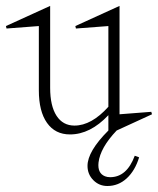

<svg xmlns="http://www.w3.org/2000/svg" viewBox="-42 -433 532 647"><path d="M-22 -345.2 127 -413.1V-137.2Q127 -76.2 148.4 -43Q169.9 -9.8 209 -9.8Q266.1 -9.8 323.2 -73.2V-345.2L213.9 -336.9L211.9 -345.2L360.8 -413.1V-47.9L467.8 -56.2L470.2 -47.9L351.1 6.8Q295.9 64.9 290 114.7Q286.1 150.9 312 161.1Q319.8 164.1 329.1 164.1Q385.3 164.1 412.1 91.8L426.8 97.2Q413.1 142.1 385 168Q356.9 193.8 319.8 193.8Q292 193.8 272.5 174.1Q252.9 154.3 252.9 126Q252.9 77.1 323.2 6.8V-44.9Q262.2 20 193.8 20Q144 20 116.5 -18.8Q88.9 -57.6 88.9 -128.9V-345.2L-20 -336.9Z"/></svg>

Font: Halibut Cnd Thin
Style: Regular
Weight: 250
Width: 3
Designer: Matteo Maggi
Foundry: Collletttivo
Version: Version 3.080 | FøM Fix